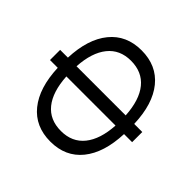

<svg xmlns="http://www.w3.org/2000/svg" viewBox="-159 -972 1243 1243"><g transform="rotate(-45 463.0 -350.0)"><path d="M510 -48V26H417V-48Q240 -55 142.5 -134Q45 -213 45 -351Q45 -490 142.5 -569Q240 -648 417 -655V-726H510V-655Q686 -648 783.5 -568.5Q881 -489 881 -351Q881 -212 784 -133Q687 -54 510 -48ZM785 -352Q785 -453 713.5 -510.5Q642 -568 510 -576V-126Q644 -134 714.5 -191.5Q785 -249 785 -352ZM417 -126V-576Q283 -568 212.5 -511Q142 -454 142 -351Q142 -249 213.5 -191.5Q285 -134 417 -126Z"/></g></svg>

Font: APTA Sans Medium
Style: Bold
Weight: 500
Version: Version 7.200